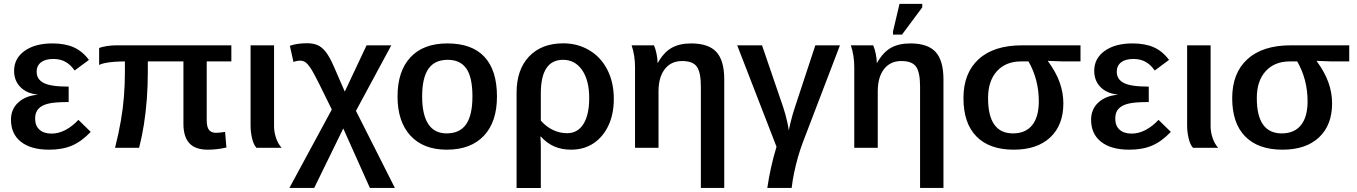

<svg xmlns="http://www.w3.org/2000/svg" viewBox="-20 -762 6995 990"><path d="M245.6 -73.2Q282.2 -73.2 317.6 -91.8Q353 -110.4 384.3 -144L447.8 -82Q400.4 -32.2 350.8 -11.2Q301.3 9.8 233.9 9.8Q139.6 9.8 88.1 -30.8Q36.6 -71.3 36.6 -144.5Q36.6 -199.2 74.2 -233.6Q111.8 -268.1 173.3 -273.4V-274.4Q117.2 -280.3 85 -313.2Q52.7 -346.2 52.7 -396.5Q52.7 -460.9 106.7 -499.5Q160.6 -538.1 250 -538.1Q314.9 -538.1 360.1 -518.1Q405.3 -498 438.5 -453.1L364.7 -398.4Q343.8 -428.7 317.1 -443.4Q290.5 -458 255.4 -458Q213.4 -458 191.2 -440.4Q168.9 -422.9 168.9 -392.6Q168.9 -353 205.1 -334.5Q240.2 -315.4 334 -315.4V-235.8Q260.7 -235.8 228.5 -227.5Q195.8 -219.7 178.5 -201.4Q161.1 -183.1 161.1 -150.9Q161.1 -113.3 183.6 -93.3Q206.1 -73.2 245.6 -73.2Z M1051.3 9.8Q986.8 9.8 956.3 -23.7Q925.8 -57.1 925.8 -123V-445.3H742.2V-393.1Q742.2 -319.3 737.1 -251.5Q731.9 -183.6 722.2 -121.1Q712.4 -58.6 697.3 0H573.2Q591.8 -73.2 603 -138.2Q614.3 -203.1 619.1 -264.9Q624 -326.7 624 -389.2V-445.3Q593.8 -445.3 567.4 -443.1Q541 -440.9 521.5 -437Q502 -433.1 491.2 -427.2V-514.2Q504.9 -520.5 530.8 -524.4Q556.6 -528.3 580.6 -528.3H1172.9V-445.3H1045.9V-142.1Q1045.9 -106 1058.3 -91.3Q1070.8 -76.7 1094.7 -77.1Q1104.5 -77.1 1116 -78.6Q1127.4 -80.1 1140.6 -82L1147.5 -1.5Q1100.1 9.8 1051.3 9.8Z M1302.2 0Q1287.6 -15.6 1279.8 -48.6Q1272 -81.5 1272 -115.2V-528.3H1393.1V-110.8Q1393.1 -80.6 1403.6 -50Q1414.1 -19.5 1432.1 0Z M1750 -99.6 1600.1 207H1472.2L1690.9 -197.3L1624.5 -332Q1609.9 -361.3 1598.6 -381.8Q1587.4 -402.3 1579.6 -413.6Q1566.4 -433.1 1554.7 -441.2Q1543 -449.2 1527.8 -449.2Q1509.3 -449.2 1493.2 -442.4L1474.6 -525.9Q1511.2 -539.1 1564 -539.1Q1593.3 -539.1 1616.2 -529.8Q1639.2 -520.5 1659.7 -494.4Q1680.2 -468.3 1702.1 -417.5L1757.8 -289.6L1870.1 -528.3H1997.6L1815.4 -190.4L2016.1 207H1887.2Z M2542.5 -264.6Q2542.5 -132.8 2474.6 -61.5Q2406.7 9.8 2283.7 9.8Q2163.1 9.8 2096.4 -62.5Q2029.8 -134.8 2029.8 -264.6Q2029.8 -395 2096.4 -466.6Q2163.1 -538.1 2286.6 -538.1Q2413.6 -538.1 2478 -468.8Q2542.5 -399.4 2542.5 -264.6ZM2416 -264.6Q2416 -363.8 2384.5 -408.7Q2353 -453.6 2288.6 -453.6Q2221.2 -453.6 2189 -407Q2156.7 -360.4 2156.7 -264.6Q2156.7 -170.9 2188.2 -122.6Q2219.7 -74.2 2282.7 -74.2Q2351.1 -74.2 2383.5 -121.3Q2416 -168.5 2416 -264.6Z M3145 -252Q3145 -174.3 3117.4 -115.2Q3089.8 -56.2 3040.5 -23.2Q2991.2 9.8 2924.3 9.8Q2876 9.8 2837.6 -7.1Q2799.3 -23.9 2768.6 -58.1H2766.6Q2767.6 -43.5 2768.1 -29.1Q2768.6 -14.6 2768.6 0V207.5H2643.6V-283.7Q2643.6 -402.8 2708 -470.7Q2772.5 -538.6 2884.3 -538.6Q2958.5 -538.6 3018.6 -502.9Q3078.6 -467.3 3111.8 -402.1Q3145 -336.9 3145 -252ZM3018.1 -256.3Q3018.1 -348.1 2981.4 -400.9Q2944.8 -453.6 2883.3 -453.6Q2768.6 -453.6 2768.6 -280.3V-140.1Q2796.4 -108.4 2831.3 -91.8Q2866.2 -75.2 2904.3 -75.2Q2958.5 -75.2 2988.3 -122.6Q3018.1 -169.9 3018.1 -256.3Z M3714.4 -352.1V207H3593.8V-316.4Q3593.8 -388.7 3573.2 -418Q3552.7 -447.3 3497.1 -447.3Q3439.9 -447.3 3407.7 -405.5Q3375.5 -363.8 3375.5 -291V0H3254.4V-415.5Q3254.4 -475.6 3236.8 -528.3H3352.1Q3360.4 -509.3 3365.5 -483.6Q3370.6 -458 3370.6 -438H3372.1Q3402.8 -492.7 3443.4 -515.4Q3483.9 -538.1 3543.9 -538.1Q3633.3 -538.1 3673.8 -494.1Q3714.4 -450.2 3714.4 -352.1Z M4119.1 -26.4Q4105.5 9.8 4094.2 49.3Q4083 88.9 4074.7 128.7Q4066.4 168.5 4062 207H3936.5Q3943.8 155.8 3955.6 102.5Q3967.3 49.3 3983.9 -5.4L3781.2 -528.3H3909.2L4018.1 -210Q4023.4 -195.3 4029.8 -171.9Q4036.1 -148.4 4041 -125.5Q4045.9 -102.5 4046.9 -88.9Q4049.8 -104 4054.9 -125.2Q4060.1 -146.5 4066.4 -169.2Q4072.8 -191.9 4079.6 -211.4L4184.1 -528.3H4311Z M4844.7 -352.1V207H4724.1V-316.4Q4724.1 -388.7 4703.6 -418Q4683.1 -447.3 4627.4 -447.3Q4570.3 -447.3 4538.1 -405.5Q4505.9 -363.8 4505.9 -291V0H4384.8V-415.5Q4384.8 -475.6 4367.2 -528.3H4482.4Q4490.7 -509.3 4495.8 -483.6Q4501 -458 4501 -438H4502.4Q4533.2 -492.7 4573.7 -515.4Q4614.3 -538.1 4674.3 -538.1Q4763.7 -538.1 4804.2 -494.1Q4844.7 -450.2 4844.7 -352.1ZM4735.4 -724.1 4630.9 -583.5H4584.5V-599.6L4618.2 -742.2H4735.4Z M5462.9 -229Q5462.9 -116.7 5395.3 -53.5Q5327.6 9.8 5207 9.8Q5082 9.8 5014.9 -58.3Q4947.8 -126.5 4947.8 -255.9Q4947.8 -385.3 5026.1 -456.8Q5104.5 -528.3 5250 -528.3H5551.3V-445.3H5460.9L5383.8 -448.2V-446.3Q5425.3 -389.6 5444.1 -336.7Q5462.9 -283.7 5462.9 -229ZM5336.4 -239.7Q5336.4 -351.6 5283.2 -445.3H5244.6Q5166 -445.3 5120.4 -395Q5074.7 -344.7 5074.7 -256.3Q5074.7 -74.2 5203.1 -74.2Q5268.1 -74.2 5302.2 -116.7Q5336.4 -159.2 5336.4 -239.7Z M5814.9 -73.2Q5851.6 -73.2 5887 -91.8Q5922.4 -110.4 5953.6 -144L6017.1 -82Q5969.7 -32.2 5920.2 -11.2Q5870.6 9.8 5803.2 9.8Q5709 9.8 5657.5 -30.8Q5606 -71.3 5606 -144.5Q5606 -199.2 5643.6 -233.6Q5681.2 -268.1 5742.7 -273.4V-274.4Q5686.5 -280.3 5654.3 -313.2Q5622.1 -346.2 5622.1 -396.5Q5622.1 -460.9 5676 -499.5Q5730 -538.1 5819.3 -538.1Q5884.3 -538.1 5929.4 -518.1Q5974.6 -498 6007.8 -453.1L5934.1 -398.4Q5913.1 -428.7 5886.5 -443.4Q5859.9 -458 5824.7 -458Q5782.7 -458 5760.5 -440.4Q5738.3 -422.9 5738.3 -392.6Q5738.3 -353 5774.4 -334.5Q5809.6 -315.4 5903.3 -315.4V-235.8Q5830.1 -235.8 5797.9 -227.5Q5765.1 -219.7 5747.8 -201.4Q5730.5 -183.1 5730.5 -150.9Q5730.5 -113.3 5752.9 -93.3Q5775.4 -73.2 5814.9 -73.2Z M6131.3 0Q6116.7 -15.6 6108.9 -48.6Q6101.1 -81.5 6101.1 -115.2V-528.3H6222.2V-110.8Q6222.2 -80.6 6232.7 -50Q6243.2 -19.5 6261.2 0Z M6848.6 -229Q6848.6 -116.7 6781 -53.5Q6713.4 9.8 6592.8 9.8Q6467.8 9.8 6400.6 -58.3Q6333.5 -126.5 6333.5 -255.9Q6333.5 -385.3 6411.9 -456.8Q6490.2 -528.3 6635.7 -528.3H6937V-445.3H6846.7L6769.5 -448.2V-446.3Q6811 -389.6 6829.8 -336.7Q6848.6 -283.7 6848.6 -229ZM6722.2 -239.7Q6722.2 -351.6 6668.9 -445.3H6630.4Q6551.8 -445.3 6506.1 -395Q6460.4 -344.7 6460.4 -256.3Q6460.4 -74.2 6588.9 -74.2Q6653.8 -74.2 6688 -116.7Q6722.2 -159.2 6722.2 -239.7Z"/></svg>

Font: Arimo SemiBold
Style: Regular
Weight: 600
Designer: Steve Matteson
Foundry: Monotype Imaging Inc.
Version: Version 1.33